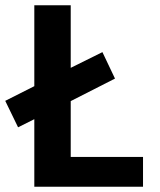

<svg xmlns="http://www.w3.org/2000/svg" viewBox="-31 -713 611 733"><path d="M100 0V-258L38 -227L-11 -328L100 -384V-693H239V-454L360 -514L408 -413L239 -327V-114H515V0Z"/></svg>

Font: Ubuntu Sans Mono
Style: Bold
Weight: 700
Monospace: yes
Designer: Dalton Maag Ltd
Foundry: Dalton Maag Ltd
Version: Version 1.006